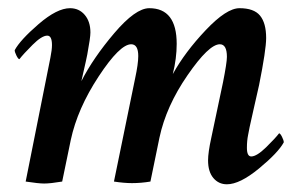

<svg xmlns="http://www.w3.org/2000/svg" viewBox="-20 -452 759 478"><path d="M505.9 -108.4Q505.9 -108.4 535.2 -247.1Q544.9 -295.9 544.9 -310.5Q544.9 -341.8 527.3 -341.8Q500 -341.8 446.8 -264.6Q393.6 -187.5 377 -109.4L354.5 0Q331.1 3.9 308.6 3.9Q289.1 3.9 263.7 0L316.4 -256.8Q324.2 -293 324.2 -312.5Q324.2 -341.8 306.6 -341.8Q278.3 -341.8 225.6 -261.7Q172.9 -181.6 156.2 -103.5L134.8 0Q105.5 4.9 89.8 4.9Q76.2 4.9 43.9 0L105.5 -308.6Q109.4 -328.1 109.4 -339.8Q109.4 -363.3 97.7 -363.3Q84 -363.3 61 -340.3Q38.1 -317.4 28.3 -304.7Q25.4 -304.7 21 -313.5Q16.6 -322.3 16.6 -327.1Q30.3 -352.5 76.2 -392.1Q122.1 -431.6 154.3 -431.6Q176.8 -431.6 190.9 -415Q205.1 -398.4 205.1 -371.1Q205.1 -358.4 197.3 -316.4Q197.3 -314.5 182.6 -250Q211.9 -307.6 264.6 -369.6Q317.4 -431.6 351.6 -431.6Q419.9 -431.6 419.9 -342.8Q419.9 -306.6 410.2 -267.6Q440.4 -322.3 492.2 -377Q543.9 -431.6 576.2 -431.6Q612.3 -431.6 627.4 -413.1Q642.6 -394.5 642.6 -357.4Q642.6 -328.1 625 -240.2Q624 -235.4 611.3 -179.7Q598.6 -124 597.7 -116.2Q594.7 -101.6 594.7 -84Q594.7 -62.5 605.5 -62.5Q619.1 -62.5 642.6 -85.4Q666 -108.4 674.8 -120.1Q677.7 -120.1 682.1 -111.3Q686.5 -102.5 686.5 -97.7Q672.9 -72.3 625 -32.7Q577.1 6.8 544.9 6.8Q524.4 6.8 511.2 -8.8Q498 -24.4 498 -52.7Q498 -72.3 505.9 -108.4Z"/></svg>

Font: Crimson
Style: SemiboldItalic
Weight: 600
Italic angle: -11°
Version: Version 0.8 ; ttfautohint (v1.00) -l 8 -r 50 -G 200 -x 14 -D